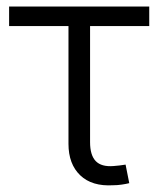

<svg xmlns="http://www.w3.org/2000/svg" viewBox="-20 -561 483 586"><path d="M325.2 4.4Q260.7 8.3 224.9 -25.9Q189 -60.1 189 -122.1V-481.4H7.8V-541H435.5V-481.4H254.9V-127Q254.9 -87.4 272.2 -69.3Q289.6 -51.3 326.2 -54.2Q334 -54.7 344.2 -55.9Q354.5 -57.1 363.3 -58.6L374.5 -2Q364.7 0.5 351.6 2.4Q338.4 4.4 325.2 4.4Z"/></svg>

Font: Inter 17pt Light
Style: Regular
Weight: 300
Version: Version 4.001;git-66647c0bb